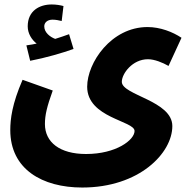

<svg xmlns="http://www.w3.org/2000/svg" viewBox="-20 -608 851 859"><path d="M115 -336C183 -349 259 -371 309 -389L289 -455C270 -448 249 -441 227 -434C205 -442 178 -462 178 -490C178 -507 192 -520 215 -520C230 -520 243 -517 256 -514L264 -581C249 -585 231 -588 211 -588C157 -588 104 -560 104 -490C104 -458 122 -430 144 -413C132 -410 118 -408 98 -405ZM26 -26C26 149 169 231 348 231C603 231 751 77 751 -44C751 -158 525 -182 525 -242C525 -278 572 -343 642 -343C671 -343 708 -328 734 -313L792 -439C753 -465 697 -487 640 -487C478 -487 370 -328 370 -220C370 -80 582 -68 582 -22C582 18 500 81 365 81C247 81 181 28 181 -53C181 -93 190 -131 216 -203L81 -251C34 -143 26 -75 26 -26Z"/></svg>

Font: Noto Sans Arabic UI SmCn XBd
Style: Regular
Weight: 800
Width: 4
Designer: Monotype Design Team, Nadine Chahine and Nizar Qandah
Foundry: Monotype Imaging Inc.
Version: Version 2.010